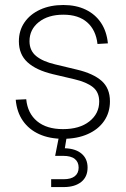

<svg xmlns="http://www.w3.org/2000/svg" viewBox="-20 -551 507 775"><path d="M234.9 9.3Q179.7 9.3 138.2 -9.5Q96.7 -28.3 72.3 -63.5Q47.9 -98.6 43.5 -148.4L85.9 -150.4Q91.3 -93.8 129.6 -61.8Q168 -29.8 234.4 -29.8Q301.3 -29.8 340.8 -61Q380.4 -92.3 380.4 -141.1Q380.4 -179.2 354.7 -199.5Q329.1 -219.7 280.8 -231L193.8 -251.5Q126 -267.6 91.1 -299.6Q56.2 -331.5 56.2 -384.3Q56.2 -427.7 78.9 -460.7Q101.6 -493.7 142.1 -512.2Q182.6 -530.8 235.8 -530.8Q287.1 -530.8 325.7 -512.2Q364.3 -493.7 387.5 -459.2Q410.6 -424.8 415.5 -376L373.5 -373.5Q367.2 -429.7 332 -460.7Q296.9 -491.7 235.8 -491.7Q174.3 -491.7 136.7 -461.9Q99.1 -432.1 99.1 -384.8Q99.1 -346.7 126 -324.7Q152.8 -302.7 203.1 -291L290.5 -270Q356.4 -254.4 390.1 -224.6Q423.8 -194.8 423.8 -142.1Q423.8 -96.7 400.1 -62.5Q376.5 -28.3 333.7 -9.5Q291 9.3 234.9 9.3ZM186.5 204.1V172.4H237.3Q266.6 172.4 282 160.2Q297.4 147.9 297.4 125.5Q297.4 103 282 90.6Q266.6 78.1 234.9 78.1H202.6L220.7 -13.7H249.5V0L241.7 47.4Q285.2 48.8 309.3 69.3Q333.5 89.8 333.5 125.5Q333.5 163.1 307.6 183.6Q281.7 204.1 237.3 204.1Z"/></svg>

Font: Inter 28pt ExtraLight
Style: Regular
Weight: 250
Designer: Rasmus Andersson
Foundry: rsms
Version: Version 4.001;git-66647c0bb